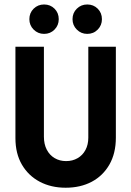

<svg xmlns="http://www.w3.org/2000/svg" viewBox="-20 -837 596 871"><path d="M277.8 14.6Q211.8 14.6 160.4 -12.5Q109 -39.6 79.5 -89.9Q50 -140.3 50 -210.4V-625H179.2V-216.7Q179.2 -183.3 192 -158.3Q204.9 -133.3 227.8 -119.8Q250.7 -106.2 279.9 -106.2Q309 -106.2 331.9 -119.4Q354.9 -132.6 367.7 -156.6Q380.6 -180.6 380.6 -212.5V-625H505.6V-212.5Q505.6 -141.7 476.4 -90.6Q447.2 -39.6 396.2 -12.5Q345.1 14.6 277.8 14.6ZM375.7 -683.3Q347.9 -683.3 328.5 -702.8Q309 -722.2 309 -750Q309 -778.5 328.5 -797.6Q347.9 -816.7 375.7 -816.7Q404.2 -816.7 423.3 -797.6Q442.4 -778.5 442.4 -750Q442.4 -722.2 423.3 -702.8Q404.2 -683.3 375.7 -683.3ZM179.9 -683.3Q152.1 -683.3 132.6 -702.8Q113.2 -722.2 113.2 -750Q113.2 -778.5 132.6 -797.6Q152.1 -816.7 179.9 -816.7Q208.3 -816.7 227.4 -797.6Q246.5 -778.5 246.5 -750Q246.5 -722.2 227.4 -702.8Q208.3 -683.3 179.9 -683.3Z"/></svg>

Font: Afacad Flux
Style: Bold
Weight: 700
Designer: Kristian Moeller
Foundry: Dicotype
Version: Version 1.100